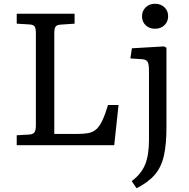

<svg xmlns="http://www.w3.org/2000/svg" viewBox="-20 -773 1008 1022"><path d="M69 0V-53L137 -57Q154 -58 162.5 -67.5Q171 -77 171 -108V-596Q171 -622 164.5 -632Q158 -642 135 -643L69 -647V-700H377V-647L304 -642Q283 -641 276 -631.5Q269 -622 269 -596V-60H389Q425 -60 449.5 -64.5Q474 -69 491.5 -84Q509 -99 524 -130Q539 -161 555 -214H611L588 0ZM805 -620Q775 -620 755.5 -638.5Q736 -657 736 -686Q736 -715 755.5 -734Q775 -753 805 -753Q835 -753 855 -734.5Q875 -716 875 -687Q875 -658 855.5 -639Q836 -620 805 -620ZM707 229 681 191Q731 154 752 104Q773 54 773 -28V-397Q773 -432 765.5 -444.5Q758 -457 734 -458L674 -462L682 -516L853 -526L866 -519V-95Q866 -5 852.5 55.5Q839 116 804.5 156.5Q770 197 707 229Z"/></svg>

Font: Literata 7pt
Style: Regular
Weight: 400
Designer: Latin by Veronika Burian and Jose Scaglione. Greek by Irene Vlachou. Cyrillic by Vera Evstafieva.
Foundry: TypeTogether
Version: Version 3.002